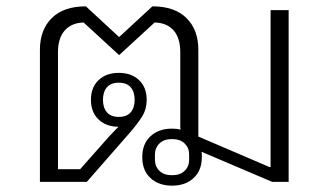

<svg xmlns="http://www.w3.org/2000/svg" viewBox="-20 -574 1040 606"><path d="M523 12Q481 12 455 -12Q429 -36 429 -78Q429 -120 455 -144Q481 -168 523 -168Q538 -168 550 -165Q549 -170 549 -175Q549 -180 549 -186V-409Q549 -454 528 -478Q507 -502 468 -503L356 -400L244 -503Q206 -502 184.5 -478Q163 -454 163 -409V-40H233L325 -144L354 -174Q315 -174 291 -197Q267 -220 267 -259Q267 -298 291 -321Q315 -344 355 -344Q395 -344 419 -321Q443 -298 443 -259Q443 -230 429 -207Q415 -184 387 -152L254 0H106V-417Q106 -480 143.5 -517Q181 -554 251 -554L356 -457L461 -554Q531 -554 568.5 -517Q606 -480 606 -417V-143L830 -47H834V-542H891V0H839L616 -95Q617 -90 617 -86.5Q617 -83 617 -78Q617 -36 591 -12Q565 12 523 12ZM523 -21Q549 -21 563 -35Q577 -49 577 -70V-86Q577 -107 563 -121Q549 -135 523 -135Q497 -135 483 -121Q469 -107 469 -86V-70Q469 -49 483 -35Q497 -21 523 -21ZM355 -205Q380 -205 392.5 -219.5Q405 -234 405 -259Q405 -284 392.5 -298.5Q380 -313 355 -313Q330 -313 317.5 -298.5Q305 -284 305 -259Q305 -234 317.5 -219.5Q330 -205 355 -205Z"/></svg>

Font: IBM Plex Sans Thai Looped Light
Style: Regular
Weight: 300
Designer: Mike Abbink, Paul van der Laan, Pieter van Rosmalen, Ben Mitchell, Mark Frömberg
Foundry: Bold Monday
Version: Version 1.1